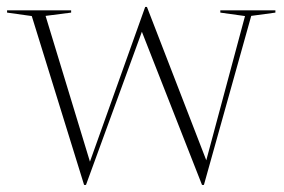

<svg xmlns="http://www.w3.org/2000/svg" viewBox="-24 -523 822 556"><path d="M685.5 -476.5 614 -486.5V-493H773.5V-486.5L703.5 -477L566.5 12.5H561L380 -448.5L390.5 -441L225 12.5H219.5L68 -476.5L-3.5 -486.5V-493H182V-486.5L108 -477L239 -46.5L221.5 -13L396.5 -503H401.5L576 -52L562 -16.5Z"/></svg>

Font: Newsreader 60pt ExtraLight
Style: Regular
Weight: 250
Designer: Hugues Gentile
Foundry: Production Type
Version: Version 1.003